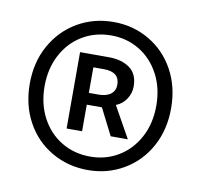

<svg xmlns="http://www.w3.org/2000/svg" viewBox="-58 -858 589 562"><g transform="rotate(10 236.5 -577.0)"><path d="M26 -577Q26 -641 54 -691Q82 -741 130 -769Q178 -797 237 -797Q295 -797 343 -769Q391 -741 418.5 -691Q446 -641 446 -577Q446 -513 418.5 -463Q391 -413 343 -385Q295 -357 237 -357Q178 -357 129.5 -385Q81 -413 53.5 -463Q26 -513 26 -577ZM402 -577Q402 -630 380 -671Q358 -712 320.5 -734.5Q283 -757 237 -757Q189 -757 151 -734Q113 -711 91.5 -670Q70 -629 70 -577Q70 -525 91.5 -484Q113 -443 151 -420Q189 -397 237 -397Q283 -397 320.5 -419.5Q358 -442 380 -483Q402 -524 402 -577ZM155 -693H240Q279 -693 303 -675.5Q327 -658 327 -621Q327 -601 315.5 -583.5Q304 -566 285 -559L337 -466H286L246 -545H201V-466H155ZM279 -618Q279 -656 232 -656H201V-580H229Q253 -580 266 -590Q279 -600 279 -618Z"/></g></svg>

Font: Merged Yaku Han JP
Style: Regular
Weight: 400
Designer: Ryoko NISHIZUKA 西塚涼子 (kana, bopomofo & ideographs); Paul D. Hunt (Latin, Greek & Cyrillic); Sandoll Communications 산돌커뮤니
Foundry: Adobe
Version: Version 2.004